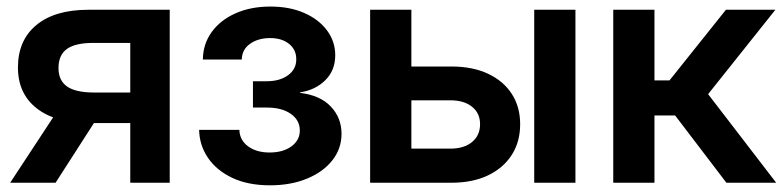

<svg xmlns="http://www.w3.org/2000/svg" viewBox="-20 -552 2365 580"><path d="M492.7 0H373.5V-422.4H262.2Q207.5 -422.4 182.1 -404.1Q156.7 -385.7 156.7 -346.7Q156.7 -308.6 182.9 -290.5Q209 -272.5 264.6 -272.5H423.8V-180.2H251.5Q147.9 -180.2 91.1 -224.6Q34.2 -269 34.2 -348.1Q34.2 -430.2 89.8 -476.3Q145.5 -522.5 247.1 -522.5H492.7ZM147.9 0H10.7L164.1 -233.4H297.9Z M795.4 7.8Q729.5 7.8 681.9 -14.6Q634.3 -37.1 608.4 -75Q582.5 -112.8 581.5 -159.7H703.1Q704.1 -128.4 729.5 -109.9Q754.9 -91.3 794.4 -91.3Q835 -91.3 860.4 -109.9Q885.7 -128.4 885.7 -157.7Q885.7 -189 858.6 -208Q831.5 -227.1 785.6 -227.1H744.1V-306.6H785.6Q825.2 -306.6 850.1 -324.7Q875 -342.8 875 -373Q875 -401.9 853.3 -419.4Q831.5 -437 795.9 -437Q759.8 -437 735.4 -419.7Q710.9 -402.3 710.4 -372.1H592.8Q593.3 -418.9 619.4 -455.1Q645.5 -491.2 691.4 -511.7Q737.3 -532.2 796.9 -532.2Q855 -532.2 898.9 -512.9Q942.9 -493.7 967.8 -460.2Q992.7 -426.8 992.7 -384.8Q992.7 -339.8 963.1 -310.1Q933.6 -280.3 886.2 -272.9V-271.5Q947.3 -264.2 979.5 -230Q1011.7 -195.8 1011.7 -147.9Q1011.7 -103 984.1 -67.9Q956.5 -32.7 907.7 -12.5Q858.9 7.8 795.4 7.8Z M1185.5 -351.1H1343.3Q1407.7 -351.1 1454.1 -329.3Q1500.5 -307.6 1525.9 -268.6Q1551.3 -229.5 1551.3 -176.8Q1551.3 -123.5 1525.9 -84Q1500.5 -44.4 1454.1 -22.2Q1407.7 0 1343.3 0H1098.1V-522.5H1222.7V-103H1340.3Q1381.8 -103 1406 -123Q1430.2 -143.1 1430.2 -176.8Q1430.2 -210 1406 -229.5Q1381.8 -249 1340.3 -249H1185.5ZM1593.8 0V-522.5H1718.3V0Z M1832.5 0V-522.5H1957V-309.1H2002.4L2172.9 -522.5H2322.3L2119.1 -267.6L2324.7 0H2174.3L2019.5 -203.1H1957V0Z"/></svg>

Font: Inter 28pt SemiBold
Style: Regular
Weight: 600
Designer: Rasmus Andersson
Foundry: rsms
Version: Version 4.001;git-66647c0bb